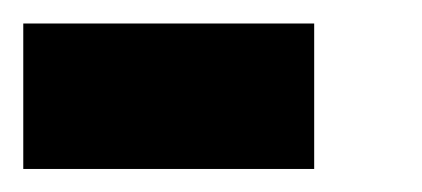

<svg xmlns="http://www.w3.org/2000/svg" viewBox="-20 -195 363 165"><path d="M0 -49.8V-174.8H250V-49.8Z"/></svg>

Font: Ishtika
Style: Block
Weight: 400
Designer: Kailash Nadh
Version: Version 2.3